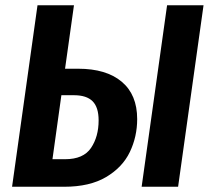

<svg xmlns="http://www.w3.org/2000/svg" viewBox="-20 -712 799 732"><path d="M503 -258Q503 -191 475 -132.5Q447 -74 384.5 -37Q322 0 225 0H26L123 -692H262L228 -450H278Q385 -450 444 -400.5Q503 -351 503 -258ZM756 -692 659 0H520L617 -692ZM356 -253Q356 -303 333 -326Q310 -349 262 -349H214L180 -105H228Q298 -105 327 -148Q356 -191 356 -253Z"/></svg>

Font: Fira Sans Condensed SemiBold
Style: Italic
Weight: 600
Width: 3
Italic angle: -8°
Designer: bBox Type GmbH & Carrois Corporate GbR & Edenspiekermann AG
Foundry: bBox Type GmbH & Carrois Corporate GbR & Edenspiekermann AG
Version: Version 4.301